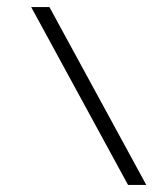

<svg xmlns="http://www.w3.org/2000/svg" viewBox="-20 -524 446 544"><path d="M394.5 0H342.8L68.4 -503.9H120.1Z"/></svg>

Font: MANDARAM
Style: Book
Weight: 400
Designer: CLT@C-DIT
Version: Version 1.28